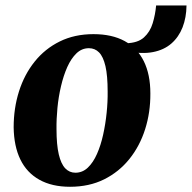

<svg xmlns="http://www.w3.org/2000/svg" viewBox="-20 -684 716 717"><path d="M329 -556.5Q398 -556.5 445.2 -530.8Q492.5 -505 517 -455.5Q541.5 -406 541.5 -335Q542 -264.5 522 -201.5Q502 -138.5 463.2 -90.2Q424.5 -42 368.8 -14.2Q313 13.5 241.5 13.5Q174 13.5 127 -12.8Q80 -39 56 -88.5Q32 -138 31 -208.5Q31 -280 51 -343Q71 -406 109.5 -454Q148 -502 203.2 -529.2Q258.5 -556.5 329 -556.5ZM312 -504Q285.5 -504 265.5 -484.8Q245.5 -465.5 231.2 -433.5Q217 -401.5 207.8 -362Q198.5 -322.5 194.5 -281Q190.5 -239.5 191 -202Q191 -143.5 199.5 -107.5Q208 -71.5 223.8 -55.2Q239.5 -39 261.5 -39Q288 -39 308 -58Q328 -77 342.2 -109.2Q356.5 -141.5 365.2 -181.2Q374 -221 378.2 -262.5Q382.5 -304 382 -342Q382 -401.5 373.8 -437Q365.5 -472.5 350 -488.2Q334.5 -504 312 -504ZM563 -663.5H676.5Q676 -618.5 661.8 -582Q647.5 -545.5 620 -521.5Q592.5 -497.5 551.2 -489.5Q510 -481.5 456 -492.5L451 -522.5Q494.5 -523.5 517.5 -544.2Q540.5 -565 550.2 -597.2Q560 -629.5 563 -663.5Z"/></svg>

Font: Merriweather 48pt ExtraBold
Style: Italic
Weight: 800
Italic angle: -7.8°
Version: Version 2.101